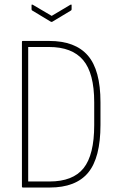

<svg xmlns="http://www.w3.org/2000/svg" viewBox="-20 -838 526 858"><path d="M82 0Q78 0 78 -4V-651Q78 -655 81 -655H200Q316 -655 372.5 -590Q429 -525 429 -381V-280Q429 -133 374 -66.5Q319 0 202 0ZM106 -27H201Q306 -27 353.5 -86.5Q401 -146 401 -279V-381Q401 -511 351.5 -569.5Q302 -628 199 -628H106ZM207 -741 124 -791Q121 -792 121 -797V-815Q121 -819 126 -817L211 -767L295 -817Q300 -819 300 -815V-797Q300 -792 297 -791L214 -741Q211 -739 207 -741Z"/></svg>

Font: Sofia Sans Cond ExtraLight
Style: Regular
Weight: 200
Width: 3
Designer: Botio Nikoltchev, Ani Petrova
Foundry: lettersoup
Version: Version 4.100; ttfautohint (v1.8.3)